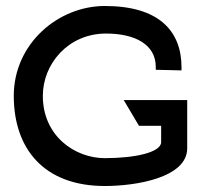

<svg xmlns="http://www.w3.org/2000/svg" viewBox="-20 -610 672 641"><path d="M26 -290C26 -114 126 11 330 11C432 11 605 -16 605 -115V-276H393L444 -190H518V-135C517 -101 430 -82 330 -82C231 -82 123 -155 123 -290C123 -397 208 -498 334 -498C433 -498 500 -460 500 -387V-377L586 -375V-385C586 -508 509 -590 330 -590C174 -590 26 -464 26 -290Z"/></svg>

Font: Charger Pro
Style: ExBdSuExt
Weight: 400
Designer: Jasper
Foundry: Cannot Into Space Fonts
Version: Version 1.09